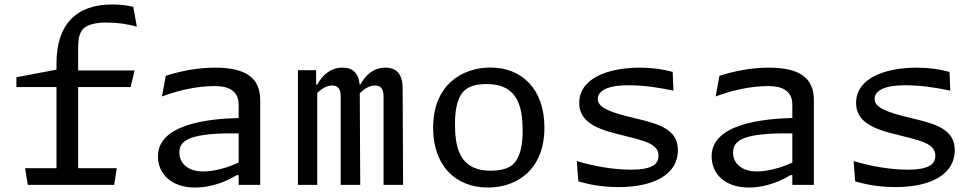

<svg xmlns="http://www.w3.org/2000/svg" viewBox="-20 -828 4380 860"><path d="M593 -708.5 577 -797.5C549 -804 517 -808 482.5 -808C323 -808 233 -720 233 -544.5V-516L53.5 -482V-438H233V-74.5H92.5L104.5 0H491.5L503 -74.5H330V-438H565L583 -512.5H330V-614.5C330 -664 340 -687 355 -701C370.5 -715 401 -727 453.5 -727C508 -727 553.5 -720 593 -708.5Z M1145.5 0V-379C1145.5 -478 1083.5 -525 943 -525C863.5 -525 784.5 -508.5 722.5 -488.5L705.5 -396C790.5 -427.5 870.5 -442.5 943 -442.5C1003.5 -442.5 1049 -421 1049 -359V-299.5C913.5 -296 687.5 -272 687.5 -128C687.5 -50.5 745 12 855 12C903 12 972 -1.5 1040.5 -43.5H1049V0ZM783.5 -144.5C783.5 -174.5 796.5 -199.5 849 -214.5C902.5 -230 990 -231.5 1049 -230.5V-100C993 -73.5 933 -60 890.5 -60C823 -60 783.5 -95.5 783.5 -144.5Z M1593.5 0 1591.5 -411C1612 -430.5 1635 -445 1660 -445C1680 -445 1698 -435 1698 -398V0H1785.5L1783.5 -432C1783.5 -495 1757 -525 1706 -525C1654.5 -525 1618 -493.5 1594 -449H1591C1586.5 -500.5 1560 -525 1514 -525C1462.5 -525 1425 -493.5 1401 -449H1396V-513.5H1314.5V0H1401V-412C1421 -431 1443.5 -445 1468 -445C1488 -445 1506 -435 1506 -398V0Z M2165.5 12C2293.5 12 2418.5 -66 2418.5 -257C2418.5 -428.5 2318 -525.5 2176.5 -525.5C2050 -525.5 1920 -448 1920 -255.5C1920 -85 2021.5 12 2165.5 12ZM2177.5 -63.5C2034.5 -63.5 2018 -173 2018 -274.5C2018 -376.5 2046 -414 2068.5 -429C2090.5 -444.5 2119.5 -451.5 2160.5 -451.5C2304 -451.5 2321 -341.5 2321 -241C2321 -138.5 2291.5 -100.5 2270 -85.5C2248.5 -71 2218.5 -63.5 2177.5 -63.5Z M2846 -525C2706 -525 2574.5 -478.5 2574.5 -367C2574.5 -291 2636 -255 2741 -229C2861 -198.5 2929.5 -187 2929.5 -131C2929.5 -111.5 2922 -97 2908.5 -88C2885 -73 2849.5 -68 2807 -68C2721 -68 2634 -85.5 2563.5 -106.5L2570.5 -15.5C2617.5 -2 2677 10 2750.5 10C2920.5 10 3016.5 -54 3016.5 -154.5C3016.5 -248 2934.5 -272.5 2825.5 -298C2710 -325 2657.5 -346.5 2657.5 -385C2657.5 -399.5 2664.5 -412 2678.5 -422C2701.5 -438.5 2741.5 -446 2796.5 -446C2867.5 -446 2931 -435.5 2996.5 -422L2993 -506C2949 -518 2901 -525 2846 -525Z M3625.5 0V-379C3625.5 -478 3563.5 -525 3423 -525C3343.5 -525 3264.5 -508.5 3202.5 -488.5L3185.5 -396C3270.5 -427.5 3350.5 -442.5 3423 -442.5C3483.5 -442.5 3529 -421 3529 -359V-299.5C3393.5 -296 3167.5 -272 3167.5 -128C3167.5 -50.5 3225 12 3335 12C3383 12 3452 -1.5 3520.5 -43.5H3529V0ZM3263.5 -144.5C3263.5 -174.5 3276.5 -199.5 3329 -214.5C3382.5 -230 3470 -231.5 3529 -230.5V-100C3473 -73.5 3413 -60 3370.5 -60C3303 -60 3263.5 -95.5 3263.5 -144.5Z M4086 -525C3946 -525 3814.5 -478.5 3814.5 -367C3814.5 -291 3876 -255 3981 -229C4101 -198.5 4169.5 -187 4169.5 -131C4169.5 -111.5 4162 -97 4148.5 -88C4125 -73 4089.5 -68 4047 -68C3961 -68 3874 -85.5 3803.5 -106.5L3810.5 -15.5C3857.5 -2 3917 10 3990.5 10C4160.5 10 4256.5 -54 4256.5 -154.5C4256.5 -248 4174.5 -272.5 4065.5 -298C3950 -325 3897.5 -346.5 3897.5 -385C3897.5 -399.5 3904.5 -412 3918.5 -422C3941.5 -438.5 3981.5 -446 4036.5 -446C4107.5 -446 4171 -435.5 4236.5 -422L4233 -506C4189 -518 4141 -525 4086 -525Z"/></svg>

Font: Monaspace Argon
Style: Regular
Weight: 400
Designer: Riley Cran & the Lettermatic Team
Foundry: Lettermatic
Version: Version 1.200 (Monaspace Argon)